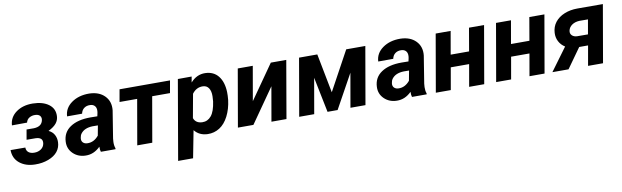

<svg xmlns="http://www.w3.org/2000/svg" viewBox="-45 -1037 5640 1740"><g transform="rotate(-10 2774.5 -167.5)"><path d="M249 -315.4Q323.2 -317.9 334 -376.5Q338.4 -399.9 325 -415.5Q311.5 -431.2 281.2 -432.1Q251.5 -433.1 228 -419.4Q204.6 -405.8 197.3 -376.5L58.1 -375.5Q62.5 -449.7 124 -494.4Q185.5 -539.1 277.8 -538.1Q369.6 -536.6 423.6 -496.6Q477.5 -456.5 474.1 -387.7Q472.7 -351.6 450.2 -323Q427.7 -294.4 376 -268.6Q411.1 -252.4 427.7 -221.9Q444.3 -191.4 442.9 -153.3Q441.4 -105 412.4 -68.1Q383.3 -31.2 326.9 -10Q270.5 11.2 204.6 9.8Q118.7 8.8 63.2 -35.6Q7.8 -80.1 6.8 -157.2L142.6 -156.7Q142.6 -128.4 162.1 -112.5Q181.6 -96.7 216.3 -96.7Q251.5 -96.7 277.3 -114.7Q303.2 -132.8 308.6 -163.1Q318.8 -221.2 249.5 -223.6L166 -224.1L182.1 -315.9Z M810.1 0Q803.7 -20 804.7 -47.9Q745.1 11.7 669.9 9.8Q600.6 8.8 554.9 -35.4Q509.3 -79.6 512.2 -144.5Q515.6 -231 584.7 -277.1Q653.8 -323.2 770 -323.2L834.5 -322.3L841.3 -354Q844.2 -370.1 842.8 -384.8Q840.3 -407.7 825.4 -420.7Q810.5 -433.6 786.1 -434.1Q753.9 -435.1 731.4 -418.2Q709 -401.4 702.6 -369.6L564.5 -369.1Q567.9 -444.8 634 -491.9Q700.2 -539.1 797.4 -538.1Q887.2 -536.1 938 -484.6Q988.8 -433.1 980.5 -352.1L939.9 -99.1L937.5 -67.9Q936.5 -33.2 945.8 -9.3L945.3 0ZM704.1 -97.2Q763.7 -95.2 808.1 -148.9L825.2 -240.2L777.3 -240.7Q701.2 -238.8 667.5 -194.3Q655.3 -178.2 652.3 -154.8Q648.4 -128.4 663.3 -113Q678.2 -97.7 704.1 -97.2Z M1519.5 -415H1355.5L1283.2 0H1145L1217.3 -415H1055.2L1075.2 -528.3H1539.6Z M2027.8 -262.7Q2017.6 -179.7 1984.4 -115.2Q1951.2 -50.8 1901.9 -19.5Q1852.5 11.7 1792.5 10.3Q1715.8 8.3 1671.4 -46.9L1623 203.1H1485.4L1611.8 -528.3L1738.8 -528.8L1729.5 -475.6Q1786.6 -540 1864.3 -538.1Q1941.9 -536.1 1984.9 -481.7Q2027.8 -427.2 2030.8 -334Q2031.7 -303.7 2027.8 -262.7ZM1891.1 -272.9 1894 -319.8Q1895 -367.2 1876.7 -395Q1858.4 -422.9 1823.2 -423.8Q1763.2 -425.8 1724.1 -373L1684.6 -155.3Q1702.6 -106 1762.2 -104Q1812 -102.5 1845.2 -142.6Q1878.4 -182.6 1891.1 -272.9Z M2467.3 -528.3H2609.4L2518.1 0H2379.9L2435.1 -316.4L2213.9 0H2071.3L2163.1 -528.3H2301.3L2246.1 -212.4Z M2964.8 -168 3161.1 -528.3H3336.9L3245.1 0H3106.9L3161.6 -313L2988.8 0H2896L2830.1 -324.7L2773.4 0H2635.3L2727.1 -528.3H2895Z M3673.3 0Q3667 -20 3668 -47.9Q3608.4 11.7 3533.2 9.8Q3463.9 8.8 3418.2 -35.4Q3372.6 -79.6 3375.5 -144.5Q3378.9 -231 3448 -277.1Q3517.1 -323.2 3633.3 -323.2L3697.8 -322.3L3704.6 -354Q3707.5 -370.1 3706.1 -384.8Q3703.6 -407.7 3688.7 -420.7Q3673.8 -433.6 3649.4 -434.1Q3617.2 -435.1 3594.7 -418.2Q3572.3 -401.4 3565.9 -369.6L3427.7 -369.1Q3431.2 -444.8 3497.3 -491.9Q3563.5 -539.1 3660.6 -538.1Q3750.5 -536.1 3801.3 -484.6Q3852.1 -433.1 3843.8 -352.1L3803.2 -99.1L3800.8 -67.9Q3799.8 -33.2 3809.1 -9.3L3808.6 0ZM3567.4 -97.2Q3627 -95.2 3671.4 -148.9L3688.5 -240.2L3640.6 -240.7Q3564.5 -238.8 3530.8 -194.3Q3518.6 -178.2 3515.6 -154.8Q3511.7 -128.4 3526.6 -113Q3541.5 -97.7 3567.4 -97.2Z M4337.9 0H4199.2L4234.9 -203.1H4065.9L4030.3 0H3892.6L3984.4 -528.3H4122.1L4085 -316.4H4254.4L4291 -528.3H4429.7Z M4893.1 0H4754.4L4790 -203.1H4621.1L4585.4 0H4447.8L4539.6 -528.3H4677.2L4640.1 -316.4H4809.6L4846.2 -528.3H4984.9Z M5522.9 -528.3 5431.2 0H5293.5L5325.7 -182.6H5244.1L5113.8 0H4965.3L5119.1 -209Q5082.5 -231.9 5063.7 -268.1Q5044.9 -304.2 5047.4 -347.2Q5050.3 -402.8 5082 -443.6Q5113.8 -484.4 5168 -506.6Q5222.2 -528.8 5287.6 -528.8ZM5183.6 -343.3Q5178.2 -317.4 5195.3 -300Q5212.4 -282.7 5242.7 -281.7L5342.3 -281.2L5365.7 -415L5285.6 -415.5Q5244.1 -413.1 5216.8 -393.3Q5189.5 -373.5 5183.6 -343.3Z"/></g></svg>

Font: RobotoInd
Style: Bold Italic
Weight: 700
Italic angle: -12°
Designer: Google
Version: Version 2.001150; 2014